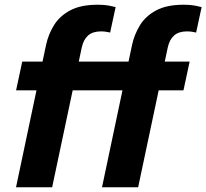

<svg xmlns="http://www.w3.org/2000/svg" viewBox="-20 -790 871 810"><path d="M574.8 -408.8H47.8L77 -530H604ZM200 0H47.6L174.6 -601.8Q184 -644.8 207.6 -683.4Q231.2 -722 275.7 -746Q320.2 -770 391.2 -770Q423.8 -770 445.8 -765Q467.8 -760 467.8 -760L444.6 -652.6Q444.6 -652.6 432.7 -655.1Q420.8 -657.6 406.4 -657.6Q371.4 -657.6 352 -640.6Q332.6 -623.6 325.2 -591ZM391.2 -408.8H47.8L73.8 -530H417.2ZM562.8 0H410.4L537.4 -601.8Q546.8 -644.8 570.4 -683.4Q594 -722 638.5 -746Q683 -770 754 -770Q786.6 -770 808.6 -765Q830.6 -760 830.6 -760L807.4 -652.6Q807.4 -652.6 795.5 -655.1Q783.6 -657.6 769.2 -657.6Q734.2 -657.6 714.8 -640.6Q695.4 -623.6 688 -591ZM754 -408.8H410.6L436.6 -530H780Z"/></svg>

Font: Be Vietnam Pro Variable Thin
Style: Italic
Weight: 100
Italic angle: -12°
Designer: Lam Bao, Tony Le, Vietanh Nguyen
Foundry: Yellow Type Foundry
Version: Version 1.002